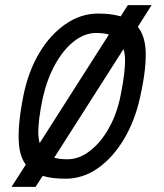

<svg xmlns="http://www.w3.org/2000/svg" viewBox="-20 -685 640 751"><path d="M119 46H25L81 -41Q58 -72 54 -122Q48 -193 72 -313Q91 -406 133.5 -477.5Q176 -549 236 -590.5Q296 -632 364 -632Q415 -632 452 -621L480 -665H573L519 -580Q544 -549 549 -497Q555 -425 528 -305Q508 -213 465 -141Q422 -69 363.5 -27.5Q305 14 236 14Q184 14 147 3ZM244 -62Q289 -62 331.5 -94.5Q374 -127 406 -184Q438 -241 452 -313Q471 -406 469 -459Q468 -478 463 -493L192 -68Q214 -62 244 -62ZM135 -125 406 -550Q385 -556 356 -556Q311 -556 269.5 -523.5Q228 -491 196.5 -434.5Q165 -378 148 -305Q128 -212 130 -159Q131 -140 135 -125Z"/></svg>

Font: Victor Mono Thin Medium
Style: Italic
Weight: 500
Italic angle: -12°
Monospace: yes
Version: Version 1.561;gftools[0.9.30]